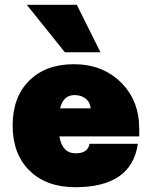

<svg xmlns="http://www.w3.org/2000/svg" viewBox="-20 -780 639 808"><path d="M92.8 -759.8H303.2L402.8 -560.1H252.9ZM33.2 -252Q33.2 -371.1 102.8 -440.4Q172.4 -509.8 291 -509.8Q411.1 -509.8 488.5 -433.6Q565.9 -357.4 565.9 -238.8V-206.1H230Q241.7 -134.8 298.8 -134.8Q349.6 -134.8 356.9 -174.8H560.1Q533.7 7.8 296.9 7.8Q175.3 7.8 104.2 -62Q33.2 -131.8 33.2 -252ZM293 -379.9Q246.6 -379.9 232.9 -324.2H361.8Q358.9 -350.1 340.6 -365Q322.3 -379.9 293 -379.9Z"/></svg>

Font: Overused Grotesk Black
Style: Regular
Weight: 900
Version: Version 0.002